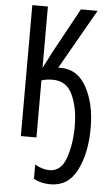

<svg xmlns="http://www.w3.org/2000/svg" viewBox="-63 -755 608 1043"><g transform="rotate(5 241.5 -233.5)"><path d="M426 -714H335L200 -467Q189 -446 177.5 -423Q166 -400 155 -379V-714H70V0H155V-311Q181 -320 216 -320Q292 -320 324.5 -249Q357 -178 357 -78Q357 19 330.5 95Q304 171 240 171Q202 171 161 147V225Q200 247 252 247Q350 247 397 153.5Q444 60 444 -77Q444 -208 395 -298Q346 -388 255 -388H240Z"/></g></svg>

Font: Noto Sans Display Condensed
Style: Regular
Weight: 400
Width: 3
Designer: Monotype Design Team
Foundry: Monotype Imaging Inc.
Version: Version 1.900